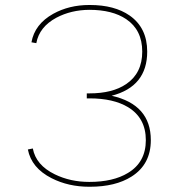

<svg xmlns="http://www.w3.org/2000/svg" viewBox="-20 -731 725 754"><path d="M331.5 -364.3Q421.9 -364.3 475.6 -400.9Q538.6 -443.4 538.6 -528.3Q538.6 -613.3 475.6 -655.8Q421.4 -692.4 330.6 -692.4Q259.3 -691.9 201.7 -661.6Q134.3 -625.5 122.6 -561.5L103.5 -564.9Q116.2 -636.2 189 -676.8Q251.5 -711.4 330.6 -711.4H333Q429.7 -711.4 489.3 -669.9Q558.1 -621.6 558.1 -528.3Q558.1 -391.1 418.5 -355Q572.3 -320.3 572.3 -180.7Q572.3 -85.4 496.6 -37.6Q433.6 2.4 333 2.4H330.6Q248.5 2.4 182.6 -31.2Q103.5 -71.3 89.4 -144L108.9 -147.9Q121.1 -82.5 195.3 -46.4Q256.3 -16.6 330.6 -16.6Q424.8 -16.6 482.4 -51.8Q552.7 -93.8 552.7 -180.7Q552.7 -267.6 482.9 -310.1Q425.3 -344.7 331.5 -344.7H320.8V-364.3Z"/></svg>

Font: Fortheenas_01
Style: Regular
Weight: 100
Designer: Situjuh Nazara
Version: Version 1.10 September 8, 2014